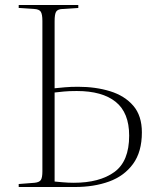

<svg xmlns="http://www.w3.org/2000/svg" viewBox="-20 -750 634 770"><path d="M55 0V-12L119 -17Q138 -19 144 -28.5Q150 -38 150 -63V-666Q150 -693 143.5 -703Q137 -713 117 -714L55 -718V-730H294V-718L230 -714Q211 -713 205 -703Q199 -693 199 -665V-396Q218 -398 241 -400Q264 -402 293 -402Q364 -402 422 -384Q480 -366 514.5 -326Q549 -286 549 -219Q549 -141 513.5 -92.5Q478 -44 417.5 -22Q357 0 280 0ZM199 -22Q209 -21 231.5 -19Q254 -17 276 -17Q379 -17 438.5 -60Q498 -103 498 -206Q498 -298 444 -341.5Q390 -385 288 -385Q257 -385 236.5 -383Q216 -381 199 -379Z"/></svg>

Font: Literata 72pt ExtraLight
Style: Regular
Weight: 200
Designer: Latin by Veronika Burian and Jose Scaglione. Greek by Irene Vlachou. Cyrillic by Vera Evstafieva.
Foundry: TypeTogether
Version: Version 3.002